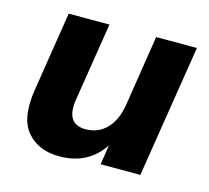

<svg xmlns="http://www.w3.org/2000/svg" viewBox="-79 -583 749 687"><g transform="rotate(15 295.0 -240.0)"><path d="M194 11Q116 11 73.5 -39.5Q31 -90 49 -199L95 -491H246L200 -201Q185 -107 260 -107Q307 -107 338 -139.5Q369 -172 378 -229L419 -491H570L492 0H345L356 -73Q301 11 194 11Z"/></g></svg>

Font: Nunito Sans ExtraBold
Style: Italic
Weight: 800
Italic angle: -9°
Designer: Vernon Adams
Foundry: Vernon Adams
Version: Version 3.006; ttfautohint (v1.8.3)